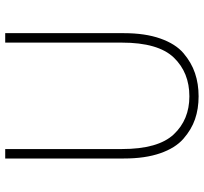

<svg xmlns="http://www.w3.org/2000/svg" viewBox="-42 -724 778 733"><g transform="rotate(-90 346.5 -357.0)"><path d="M108.4 -272.5V-725.6H144.5V-280.3Q144.5 -141.6 200.7 -82Q256.8 -22.5 345.7 -22.5Q436.5 -22.5 493.7 -82Q550.8 -141.6 550.8 -280.3V-725.6H586.9V-272.5Q586.9 -191.4 566.4 -133.3Q545.9 -75.2 510.3 -44.9Q474.6 -14.6 434.1 -1Q393.6 12.7 345.7 12.7Q297.9 12.7 258.3 -1Q218.8 -14.6 183.6 -45.4Q148.4 -76.2 128.4 -133.8Q108.4 -191.4 108.4 -272.5Z"/></g></svg>

Font: Bpmf Zihi Sans ExtraLight
Style: ExtraLight
Weight: 250
Foundry: But Ko
Version: Version 1.320